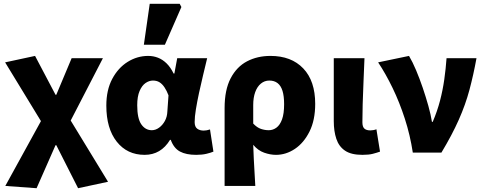

<svg xmlns="http://www.w3.org/2000/svg" viewBox="-20 -805 2550 1013"><path d="M173 188 8 176 196 -166 7 -476 165 -510 273 -305H277L358 -498H523L353 -169L550 154L392 188L277 -39H273Z M743 12Q651 12 596 -57.5Q541 -127 541 -248Q541 -330 572 -388.5Q603 -447 653.5 -478.5Q704 -510 762 -510Q789 -510 813.5 -500.5Q838 -491 859 -470.5Q880 -450 896 -417H900L915 -498H1073Q1063 -456 1051.5 -408.5Q1040 -361 1030 -314.5Q1020 -268 1013.5 -228Q1007 -188 1007 -161Q1007 -136 1020.5 -126Q1034 -116 1055 -116Q1062 -116 1070.5 -117.5Q1079 -119 1088 -122L1106 -5Q1092 1 1069 6.5Q1046 12 1015 12Q962 12 929.5 -5.5Q897 -23 881 -67H877Q829 12 743 12ZM781 -118Q801 -118 819.5 -131.5Q838 -145 850 -167Q862 -189 863 -217L869 -302Q860 -326 848 -344Q836 -362 821.5 -371Q807 -380 787 -380Q767 -380 748 -367Q729 -354 716.5 -325Q704 -296 704 -250Q704 -180 725.5 -149Q747 -118 781 -118ZM739 -569 770 -785H928L937 -768L850 -569Z M1165 176V-235Q1165 -331 1197 -392Q1229 -453 1283.5 -481.5Q1338 -510 1407 -510Q1517 -510 1580 -444Q1643 -378 1643 -257Q1643 -171 1613 -111Q1583 -51 1536 -19.5Q1489 12 1436 12Q1406 12 1373.5 0.5Q1341 -11 1316 -41Q1317 -4 1319 33Q1321 70 1323 105.5Q1325 141 1327 176ZM1398 -118Q1420 -118 1438.5 -131.5Q1457 -145 1468 -175Q1479 -205 1479 -255Q1479 -298 1470.5 -325.5Q1462 -353 1444.5 -366.5Q1427 -380 1401 -380Q1376 -380 1356.5 -364Q1337 -348 1326.5 -319Q1316 -290 1316 -251V-153Q1336 -132 1356.5 -125Q1377 -118 1398 -118Z M1892 12Q1833 12 1800.5 -10Q1768 -32 1754.5 -72.5Q1741 -113 1741 -166V-498H1903Q1901 -442 1898 -377.5Q1895 -313 1893.5 -255.5Q1892 -198 1892 -160Q1892 -136 1902.5 -126.5Q1913 -117 1934 -117Q1940 -117 1949.5 -118.5Q1959 -120 1966 -123L1985 -5Q1968 1 1947 6.5Q1926 12 1892 12Z M2158 0Q2144 -92 2116 -178.5Q2088 -265 2051.5 -340.5Q2015 -416 1975 -476L2138 -510Q2157 -478 2175.5 -434Q2194 -390 2210.5 -341.5Q2227 -293 2240 -246.5Q2253 -200 2259 -162H2263Q2287 -218 2301.5 -273.5Q2316 -329 2324 -385.5Q2332 -442 2336 -498H2494Q2478 -410 2457 -331.5Q2436 -253 2400.5 -173Q2365 -93 2309 0Z"/></svg>

Font: Source Sans 3 ExtraBold
Style: Regular
Weight: 800
Designer: Paul D. Hunt
Foundry: Adobe
Version: Version 3.052;hotconv 1.1.0;makeotfexe 2.6.0